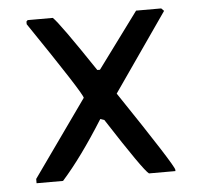

<svg xmlns="http://www.w3.org/2000/svg" viewBox="-42 -531 582 565"><g transform="rotate(-5 249.5 -249.0)"><path d="M133.8 -489.3Q152.3 -472.7 251 -325.2H258.8L379.9 -489.3H454.1L461.9 -481.4L301.8 -251Q454.1 -24.4 454.1 -12.7V-8.8H376Q360.4 -19.5 258.8 -176.8L247.1 -180.7Q179.7 -73.2 122.1 -8.8H43.9V-21.5L204.1 -247.1Q204.1 -258.8 55.7 -477.5V-485.4L59.6 -489.3Z"/></g></svg>

Font: Dehalvi Khush Khat
Style: Regular
Weight: 400
Version: Version 002.500